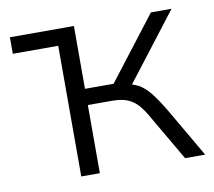

<svg xmlns="http://www.w3.org/2000/svg" viewBox="-62 -570 716 641"><g transform="rotate(-10 296.0 -249.5)"><path d="M164 0V-443H10V-499H227V-286H324L488 -499H558L374 -260L357 -279Q386 -275 406 -264Q426 -253 444.5 -230Q463 -207 487 -167L584 0H516L428 -151Q411 -182 395 -199Q379 -216 359 -223.5Q339 -231 308 -231H227V0Z"/></g></svg>

Font: Nunitoga
Style: Light
Weight: 300
Designer: Vernon Adams
Foundry: Vernon Adams
Version: Version 1.0